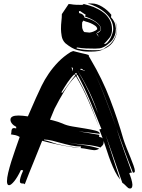

<svg xmlns="http://www.w3.org/2000/svg" viewBox="-20 -1010 814 1102"><path d="M556 -163 550 -166Q508 -177 461 -180Q414 -183 365 -193Q413 -183 459 -177.5Q505 -172 550 -157Q536 -148 520 -148Q501 -150 482.5 -154Q464 -158 443 -160Q443 -166 446 -169Q417 -169 388.5 -175Q360 -181 333 -188.5Q306 -196 280.5 -202.5Q255 -209 233 -209Q233 -206 232 -206Q258 -201 281 -192Q304 -183 333 -178Q361 -171 387.5 -168Q414 -165 440 -160Q398 -164 354.5 -172Q311 -180 269 -190L222 -202Q197 -138 171.5 -76.5Q146 -15 122 48Q120 44 115.5 43.5Q111 43 106.5 43Q102 43 98 40.5Q94 38 94 30Q94 22 98 7.5Q102 -7 113 -31Q111 -33 106.5 -33.5Q102 -34 100 -34Q80 8 61.5 30.5Q43 53 32 53Q20 53 20 30Q20 11 27 -18.5Q34 -48 44.5 -82Q55 -116 68 -152.5Q81 -189 93 -224Q82 -231 69.5 -234Q57 -237 42 -239Q45 -243 45 -249Q45 -255 46 -261Q47 -267 50 -271Q53 -275 61 -275Q63 -275 73 -273V-282Q57 -290 48.5 -301Q40 -312 40 -323Q40 -347 86 -347Q99 -347 112.5 -345.5Q126 -344 140 -342L186 -447Q201 -481 218.5 -517Q236 -553 260 -588Q284 -623 314.5 -654.5Q345 -686 385 -711L400 -717Q428 -710 445.5 -705.5Q463 -701 474 -699Q484 -695 490 -694H489L490 -691Q490 -690 489 -689L501 -668Q566 -559 611 -442Q656 -325 688 -212Q696 -187 707.5 -158.5Q719 -130 729.5 -104.5Q740 -79 747 -58.5Q754 -38 754 -29Q754 -22 751 -20.5Q748 -19 743 -19Q717 -84 694 -147Q671 -209 649 -272Q669 -209 691 -147Q714 -84 737 -19H730Q724 -19 722 -13Q724 -11 727 -2.5Q730 6 733 15.5Q736 25 738 35Q740 45 740 50Q740 72 727 72Q720 72 716 69Q712 66 707 61L697 51Q691 45 682 39L586 -237Q607 -172 627.5 -107Q648 -42 670 21Q654 2 640.5 -25Q627 -52 615.5 -82Q604 -112 594 -143.5Q584 -175 574 -203Q574 -201 574.5 -199.5Q575 -198 575 -196Q575 -180 565 -172ZM550 -267Q552 -267 556 -268.5Q560 -270 562 -270Q529 -353 496.5 -431Q464 -509 425 -581L419 -575L434 -548Q469 -484 497 -416Q525 -348 550 -276Q521 -354 487.5 -431.5Q454 -509 416 -572L412 -570Q378 -535 348.5 -486Q319 -437 293 -386L267 -323L284 -319Q299 -315 313.5 -310.5Q328 -306 339 -301Q361 -290 397 -284Q433 -278 467.5 -272.5Q502 -267 527.5 -260.5Q553 -254 553 -242L431 -256Q442 -254 458 -251.5Q474 -249 490.5 -246Q507 -243 523 -240.5Q539 -238 550 -236Q550 -233 549.5 -230.5Q549 -228 549 -226Q549 -224 551.5 -223.5Q554 -223 557.5 -222.5Q561 -222 564 -220Q567 -219 570 -214ZM333 -481Q335 -481 334.5 -478.5Q334 -476 335 -476Q337 -476 347 -490Q357 -504 370 -522Q383 -540 395 -556Q407 -572 412 -577L407 -584Q386 -564 368 -537Q350 -510 333 -481ZM434 -589Q466 -535 493 -476Q519 -418 542 -360Q523 -418 496 -476Q468 -535 435 -589ZM587 -439Q618 -359 648 -276Q620 -357 589 -436Q560 -514 522 -593Q558 -517 587 -439ZM440 -611Q453 -608 458 -605Q463 -602 465 -602L466 -605Q467 -605 462 -606Q457 -607 454 -608L456 -612L444 -616ZM391 -621 399 -600 398 -621Q396 -621 393.5 -622Q391 -623 389 -623ZM417 -592 410 -587 416 -579 422 -585ZM431 -594H432L427 -601V-600ZM651 -842Q651 -858 646 -872Q644 -879 642 -886Q644 -880 647 -873Q652 -859 652 -843Q652 -811 635 -779.5Q618 -748 585 -733Q562 -720 544 -717Q526 -714 508 -714H483Q458 -714 426 -722Q394 -730 355 -762Q338 -779 334 -803Q330 -827 330 -843Q330 -869 332.5 -889Q335 -909 335 -929L374 -987L386 -986Q402 -983 418.5 -982.5Q435 -982 453 -982L461 -987Q477 -983 490 -979Q503 -975 517 -970Q526 -966 543.5 -957.5Q561 -949 579 -934Q597 -919 610 -896Q623 -873 623 -841Q623 -811 608 -792.5Q593 -774 579 -760L578 -757Q588 -757 597.5 -767Q607 -777 614 -790.5Q621 -804 625.5 -819Q630 -834 630 -844Q630 -872 617 -895.5Q604 -919 583 -937.5Q562 -956 535.5 -969.5Q509 -983 483 -990H509Q536 -990 567 -971Q598 -952 619 -925L617 -911Q629 -899 636 -884Q643 -869 645 -847Q645 -823 639 -807Q633 -791 625 -780.5Q617 -770 608 -763.5Q599 -757 593 -751L579 -742Q564 -734 551.5 -732.5Q539 -731 526 -731Q498 -731 473.5 -732Q449 -733 420 -738L421 -736Q421 -734 419 -732Q463 -722 507 -722H541Q551 -722 563.5 -725Q576 -728 587 -739Q616 -754 633.5 -783.5Q651 -813 651 -842ZM494 -823Q507 -825 515.5 -828.5Q524 -832 529 -835Q535 -839 538 -842Q538 -854 526 -862.5Q514 -871 500 -877Q486 -883 473 -886Q461 -890 459 -892L455 -886Q451 -886 451 -870Q451 -863 451.5 -856.5Q452 -850 452 -849Q454 -841 456.5 -836Q459 -831 464 -826ZM433 -946 434 -935Q447 -933 456 -925Q465 -917 465 -909Q478 -907 494 -901Q510 -895 524.5 -886Q539 -877 548.5 -866Q558 -855 558 -843Q558 -835 549 -830.5Q540 -826 537 -821H542Q560 -833 560 -843Q560 -854 551 -865.5Q542 -877 528 -886.5Q514 -896 498 -903.5Q482 -911 468 -915Q471 -921 471 -927Q469 -927 464.5 -930Q460 -933 454.5 -936.5Q449 -940 445 -943L441 -946ZM546 -799V-800Q544 -805 540.5 -812Q537 -819 532 -819ZM639 -893 642 -886Z"/></svg>

Font: Finger Paint
Style: Regular
Weight: 400
Designer: Ralph du Carrois
Foundry: Ralph du Carrois
Version: Version 1.001